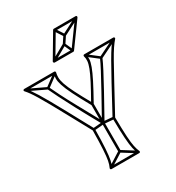

<svg xmlns="http://www.w3.org/2000/svg" viewBox="-228 -1046 1081 1182"><g transform="rotate(-30 312.0 -455.0)"><path d="M132 -621 118 -615Q131 -587 153 -543Q175 -499 211.5 -430.5Q248 -362 305 -260Q307 -256 312 -256Q317 -256 319 -260Q376 -362 413.5 -430.5Q451 -499 474 -543Q497 -587 509 -615L495 -621Q483 -593 460 -549.5Q437 -506 399.5 -438Q362 -370 305 -268Q303 -264 312 -264Q321 -264 319 -268Q263 -370 226 -437.5Q189 -505 167 -549Q145 -593 132 -621ZM320 -397H304V-264Q304 -264 304 -264Q304 -264 304 -264V-62H320V-264Q320 -264 320 -264Q320 -264 320 -264ZM407 7 415 -7 316 -69Q315 -70 312.5 -70Q310 -70 308 -69L210 -7L218 7L316 -55Q318 -57 312 -57Q306 -57 308 -55ZM-2 -687 -8 -673 122 -611Q124 -610 126 -610.5Q128 -611 130 -612L213 -674L203 -686L120 -624Q119 -623 124.5 -623.5Q130 -624 128 -625ZM427 -686 417 -674 497 -612Q499 -611 501.5 -610.5Q504 -610 506 -611L632 -673L624 -687L498 -625Q497 -624 503 -623.5Q509 -623 507 -624ZM240 -266 242 -250 313 -256Q313 -256 312 -256Q311 -256 311 -256L383 -250L385 -266L313 -272Q312 -272 312 -272Q312 -272 311 -272ZM628 -688H422Q418 -688 415.5 -685Q413 -682 414 -678Q419 -662 417.5 -643Q416 -624 405 -595Q394 -566 370 -519.5Q346 -473 305 -401H319Q278 -474 254.5 -520.5Q231 -567 221.5 -596Q212 -625 212 -643.5Q212 -662 216 -678Q217 -682 214.5 -685Q212 -688 208 -688H-5Q-10 -688 -12.5 -683.5Q-15 -679 -11 -675Q1 -662 13.5 -644.5Q26 -627 43 -599Q60 -571 85 -526.5Q110 -482 146 -415.5Q182 -349 234 -254L233 -258Q232 -172 229 -122.5Q226 -73 221 -47Q216 -21 207 -3Q205 1 207.5 4.5Q210 8 214 8H411Q416 8 418 4.5Q420 1 418 -3Q410 -21 404.5 -46.5Q399 -72 396 -121.5Q393 -171 392 -258L391 -254Q454 -370 494.5 -444.5Q535 -519 560 -563.5Q585 -608 602 -633Q619 -658 634 -675Q638 -679 635.5 -683.5Q633 -688 628 -688ZM628 -672 622 -685Q607 -668 590 -643Q573 -618 547 -573Q521 -528 480.5 -453.5Q440 -379 377 -262Q376 -261 376 -260Q376 -259 376 -258Q377 -168 380.5 -117.5Q384 -67 390 -41Q396 -15 404 3L411 -8H214L221 3Q230 -15 235.5 -41.5Q241 -68 244.5 -118.5Q248 -169 249 -258Q249 -259 249 -260Q249 -261 248 -262Q196 -358 159.5 -425Q123 -492 98 -536.5Q73 -581 55.5 -609Q38 -637 25.5 -654.5Q13 -672 1 -685L-5 -672H208L200 -682Q196 -665 195.5 -646Q195 -627 204.5 -597Q214 -567 238 -518.5Q262 -470 305 -393Q307 -389 312 -389Q317 -389 319 -393Q362 -470 386.5 -518.5Q411 -567 422 -597Q433 -627 434 -646Q435 -665 430 -682L422 -672ZM383 -846 369 -854 338 -807 352 -799ZM344 -914 330 -906 369 -846Q371 -843 374 -842.5Q377 -842 380 -843L497 -903L489 -917L372 -857Q370 -856 377.5 -854Q385 -852 383 -854ZM365 -740 379 -746 352 -806Q351 -810 347.5 -811Q344 -812 341 -810L235 -750L243 -736L349 -796Q352 -798 344.5 -800.5Q337 -803 338 -800ZM246 -739 345 -906 338 -902H493L487 -915L366 -748L372 -751H239ZM232 -747Q230 -743 232.5 -739Q235 -735 239 -735H372Q374 -735 375.5 -736Q377 -737 378 -738L499 -905Q502 -910 500 -914Q498 -918 493 -918H338Q334 -918 331 -914Z"/></g></svg>

Font: Tilt Prism
Style: Regular
Weight: 400
Version: Version 1.000